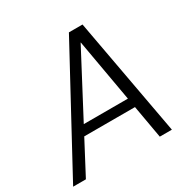

<svg xmlns="http://www.w3.org/2000/svg" viewBox="-177 -845 974 990"><g transform="rotate(-30 310.0 -350.0)"><path d="M-19 0 360 -700H441L569 0H497L387 -624H386L57 0ZM117 -196 146 -252H489L499 -196Z"/></g></svg>

Font: DM Sans 28pt Light
Style: Italic
Weight: 300
Italic angle: -10°
Version: Version 4.004;gftools[0.9.30]